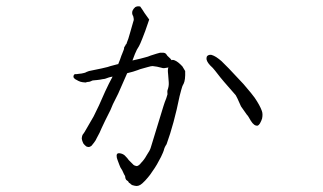

<svg xmlns="http://www.w3.org/2000/svg" viewBox="-20 -547 1040 619"><path d="M740 -240Q690 -297 690 -298Q670 -324 666 -328Q656 -337 651.5 -343.5Q647 -350 646 -355Q645 -360 647 -365Q649 -368 653 -369.5Q657 -371 662 -370Q669 -368 677 -363Q686 -357 694 -350Q704 -340 718 -326Q756 -286 765 -276Q795 -241 801 -232Q818 -207 824 -190Q828 -180 825 -165Q823 -158 818 -149Q814 -143 811 -142Q805 -141 799.5 -145Q794 -149 789 -157Q779 -175 776 -177Q758 -202 757 -204Q742 -238 740 -240ZM330 -297Q318 -292 312 -292Q303 -290 293 -289Q276 -288 275 -286Q269 -283 265 -283Q262 -283 259 -282Q257 -281 256 -281Q252 -281 246 -282Q239 -283 233 -286Q227 -289 222 -292Q217 -296 217 -299Q216 -304 221 -308Q221 -308 227 -308L234 -309Q242 -310 243 -310Q248 -311 252 -312Q256 -313 259 -315Q263 -317 267 -318Q317 -328 327 -331Q328 -332 359 -340H361Q364 -348 367 -355Q372 -370 374 -374Q381 -391 380 -391Q379 -393 381 -395Q382 -398 383 -399Q385 -401 385 -402Q385 -405 388 -405V-407Q394 -421 399 -440Q404 -459 409 -475Q412 -482 411 -487Q410 -494 409 -496Q407 -499 407 -499Q407 -501 407 -501Q406 -502 406 -503Q407 -505 406 -507Q406 -508 407 -512Q410 -519 416 -524Q423 -528 432 -526Q440 -515 446 -505Q454 -494 461 -484Q447 -442 439 -423Q432 -405 428 -398Q421 -388 415 -373Q413 -367 407 -352L433 -358L448 -362Q457 -364 466 -368Q476 -371 485 -374Q495 -377 496 -377Q500 -377 502 -377Q513 -378 517 -371Q518 -368 525 -362Q530 -358 533 -353Q538 -355 544 -352Q554 -348 568 -333L577 -318Q578 -289 572 -277Q567 -269 564 -256Q561 -246 559 -237Q541 -148 517 -82Q510 -72 508 -62Q507 -58 499 -41Q493 -29 486 -17Q479 -5 471 6Q464 17 457 25Q448 36 439 44Q427 55 415 52Q411 51 407 50Q401 47 401 46Q400 44 397 43Q395 42 394 39Q393 37 391 36Q388 34 387 33Q384 28 384 26Q384 23 383 20Q382 19 380 15Q378 10 374 2Q367 -8 365 -15Q362 -24 359 -31Q356 -38 356 -45Q356 -54 365 -53Q375 -52 382 -46Q392 -36 395 -31Q397 -29 398.5 -27.5Q400 -26 402 -24L408 -18Q412 -13 419 -12Q421 -11 423 -12Q425 -13 427 -14Q428 -15 429 -16Q430 -17 431 -17Q433 -20 434 -21Q445 -32 452 -45Q464 -63 466 -71Q468 -76 507 -205Q511 -218 516 -230Q520 -242 520 -243Q519 -254 520 -256Q525 -269 524 -282Q523 -295 522 -308Q520 -323 523 -330Q522 -329 520 -329Q507 -326 503 -328Q485 -333 472 -334Q467 -334 457 -331Q448 -328 439 -326Q431 -324 424 -321Q411 -316 390 -311L361 -245L344 -211L336 -192Q334 -188 319 -158Q305 -129 301 -119Q293 -104 292 -102Q288 -93 283 -87Q277 -79 275 -77Q271 -74 267 -73Q262 -73 258 -75Q252 -80 249 -84Q246 -90 244.5 -95.5Q243 -101 244 -104Q245 -112 249 -116Q251 -118 260 -134Q278 -165 282 -172Q298 -205 299 -207Q302 -213 319 -252Q331 -278 343 -300Q336 -299 330 -297Z"/></svg>

Font: ToneOZ-Pinyin-Tsuipita-TC
Style: Regular
Weight: 400
Designer: ÂÆ£ÂøóÂáåJeffrey Xuan(jeffreyx@gmail.com, ToneOZ.com) ÈòøÂù§(cjkFonts)
Foundry: ToneOZ
Version: Version 0.24071